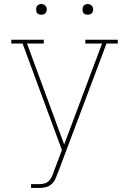

<svg xmlns="http://www.w3.org/2000/svg" viewBox="-20 -717 640 952"><path d="M134 215V196H175Q188 196 201 192.5Q214 189 223 179.5Q232 170 237.5 158Q243 146 247 133L287 27L92 -501H36V-520H197V-501H114L298 -1L301 -8L486 -501H403V-520H564V-501H508L267 140V141H266Q261 156 254 171Q247 186 235 196.5Q223 207 207 211Q191 215 175 215ZM415 -644Q410 -644 404.5 -645.5Q399 -647 395.5 -650.5Q392 -654 390.5 -659.5Q389 -665 389 -670Q389 -675 390.5 -680.5Q392 -686 395.5 -689.5Q399 -693 404.5 -695Q410 -697 415 -697Q420 -697 425.5 -695Q431 -693 434.5 -689.5Q438 -686 440 -680.5Q442 -675 442 -670Q442 -665 440 -659.5Q438 -654 434.5 -650.5Q431 -647 425.5 -645.5Q420 -644 415 -644ZM185 -644Q180 -644 174.5 -645.5Q169 -647 165.5 -650.5Q162 -654 160.5 -659.5Q159 -665 159 -670Q159 -675 160.5 -680.5Q162 -686 165.5 -689.5Q169 -693 174.5 -695Q180 -697 185 -697Q190 -697 195.5 -695Q201 -693 204.5 -689.5Q208 -686 210 -680.5Q212 -675 212 -670Q212 -665 210 -659.5Q208 -654 204.5 -650.5Q201 -647 195.5 -645.5Q190 -644 185 -644Z"/></svg>

Font: Iosevka HT Thin Extended
Style: Regular
Weight: 100
Width: 7
Monospace: yes
Designer: Belleve Invis
Foundry: Belleve Invis
Version: Version 32.3.0; ttfautohint (v1.8.4)